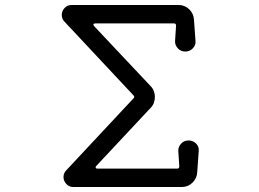

<svg xmlns="http://www.w3.org/2000/svg" viewBox="-20 -742 1040 771"><path d="M710 9H275Q257 9 246 -3.5Q235 -16 235 -31Q235 -47 246 -58L516 -347Q522 -353 516 -359L239 -655Q228 -666 228 -682Q228 -697 239 -709.5Q250 -722 268 -722H697Q722 -722 740 -704.5Q758 -687 759 -662L765 -578Q767 -561 754.5 -548Q742 -535 724 -535Q706 -535 694 -548Q682 -561 683 -578L687 -639Q687 -648 679 -648H363Q357 -648 355.5 -645Q354 -642 358 -637L585 -396Q594 -387 598 -375.5Q602 -364 602 -353Q602 -341 598 -329.5Q594 -318 585 -309L367 -76Q364 -73 364 -70Q364 -65 372 -65H692Q700 -65 700 -74L696 -135Q695 -152 707 -165Q719 -178 737 -178Q755 -178 767.5 -165.5Q780 -153 778 -135L772 -51Q771 -26 753 -8.5Q735 9 710 9Z"/></svg>

Font: Kiwi Maru
Style: Regular
Weight: 400
Designer: Hiroki-Chan
Version: Version 1.100